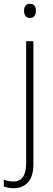

<svg xmlns="http://www.w3.org/2000/svg" viewBox="-54 -745 279 1006"><path d="M72 -688Q72 -704 79 -714.5Q86 -725 103 -725Q121 -725 127.5 -714.5Q134 -704 134 -688Q134 -672 127 -661.5Q120 -651 103 -651Q87 -651 79.5 -661.5Q72 -672 72 -688ZM19 241Q2 241 -11 238.5Q-24 236 -34 232V196Q-22 201 -9.5 203.5Q3 206 16 206Q83 206 83 110V-529H121V113Q121 180 92.5 210.5Q64 241 19 241Z"/></svg>

Font: Noto Sans Kannada SemiCondensed ExtraLight
Style: Regular
Weight: 200
Width: 4
Designer: Jelle Bosma - Monotype Design Team
Foundry: Monotype Imaging Inc.
Version: Version 2.005; ttfautohint (v1.8.4.7-5d5b)